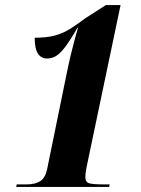

<svg xmlns="http://www.w3.org/2000/svg" viewBox="-20 -738 555 758"><path d="M44 0 46 -10H85Q119 -10 139 -23Q159 -36 166 -70L246 -461Q250 -482 257.5 -513.5Q265 -545 273.5 -577Q282 -609 288 -629H286Q258 -580 238 -553.5Q218 -527 201.5 -517Q185 -507 165 -507Q143 -507 130 -526Q117 -545 117 -589Q165 -589 197.5 -598Q230 -607 257.5 -624.5Q285 -642 317 -666L398 -718H456L323 -84Q322 -78 319.5 -64.5Q317 -51 317 -38Q317 -19 332 -14.5Q347 -10 389 -10H413L411 0Z"/></svg>

Font: Noto Serif Display ExtraCondensed Black
Style: Italic
Weight: 900
Width: 2
Italic angle: -12°
Designer: Monotype Design Team
Foundry: Monotype Imaging Inc.
Version: Version 2.009